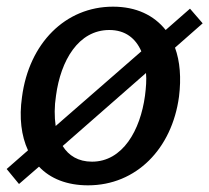

<svg xmlns="http://www.w3.org/2000/svg" viewBox="-30 -546 628 576"><path d="M578 -476 540 -520 467 -456C432 -500 379 -526 309 -526C166 -526 57 -416 36 -255C27 -193 34 -138 54 -95L-10 -39L27 6L87 -46C121 -10 171 10 234 10C379 10 486 -100 507 -256C514 -312 510 -362 495 -403ZM138 -259C152 -364 205 -456 298 -456C346 -456 377 -431 394 -392L137 -168C133 -196 133 -227 138 -259ZM405 -259C391 -155 338 -61 246 -61C205 -61 176 -79 158 -108L408 -327C410 -306 408 -283 405 -259Z"/></svg>

Font: United Sans Medium
Style: Italic
Weight: 500
Italic angle: -8°
Designer: Pablo Impallari, Rodrigo Fuenzalida (Modified by Dan O. Williams)
Version: Version 1.000;PS 001.000;hotconv 1.0.88;makeotf.lib2.5.64775